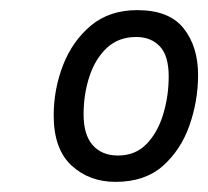

<svg xmlns="http://www.w3.org/2000/svg" viewBox="-20 -742 411 379"><path d="M208 -383Q156 -383 121 -415.5Q86 -448 86 -514Q86 -566 104.5 -613.5Q123 -661 159.5 -691.5Q196 -722 251 -722Q314 -722 342.5 -686Q371 -650 371 -594Q371 -543 354 -494.5Q337 -446 301.5 -414.5Q266 -383 208 -383ZM213 -435Q247 -435 269 -457.5Q291 -480 302 -516Q313 -552 313 -591Q313 -632 295.5 -650.5Q278 -669 249 -669Q214 -669 191 -647.5Q168 -626 156.5 -591Q145 -556 145 -516Q145 -476 163 -455.5Q181 -435 213 -435Z"/></svg>

Font: Noto Sans
Style: Italic
Weight: 400
Italic angle: -12°
Designer: Monotype Design Team
Foundry: Monotype Imaging Inc.
Version: Version 2.013; ttfautohint (v1.8.4.7-5d5b)